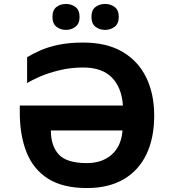

<svg xmlns="http://www.w3.org/2000/svg" viewBox="-20 -940 857 970"><path d="M400 -599Q338 -599 282 -585.5Q226 -572 183 -553.5Q140 -535 117 -520V-651Q147 -669 185.5 -686Q224 -703 277 -714Q330 -725 401 -725Q518 -725 597.5 -679Q677 -633 718 -550Q759 -467 759 -356Q759 -243 720 -161Q681 -79 605 -34.5Q529 10 419 10Q297 10 222.5 -37.5Q148 -85 114 -171Q80 -257 80 -372V-407H601Q595 -497 545.5 -548Q496 -599 400 -599ZM419 -116Q496 -116 544.5 -159Q593 -202 599 -281H237Q237 -203 277 -159.5Q317 -116 419 -116ZM245 -854Q245 -889 265 -904.5Q285 -920 313 -920Q341 -920 361.5 -904.5Q382 -889 382 -854Q382 -821 361.5 -805Q341 -789 313 -789Q285 -789 265 -805Q245 -821 245 -854ZM442 -854Q442 -889 462 -904.5Q482 -920 511 -920Q539 -920 559.5 -904.5Q580 -889 580 -854Q580 -821 559.5 -805Q539 -789 511 -789Q482 -789 462 -805Q442 -821 442 -854Z"/></svg>

Font: RS Noto Sans
Style: Bold
Weight: 700
Designer: Monotype Design Team
Foundry: Monotype Imaging Inc.
Version: Version 3.10